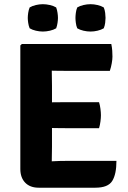

<svg xmlns="http://www.w3.org/2000/svg" viewBox="-20 -893 612 916"><path d="M77 -676 84 -683H227V-557.5Q227 -536.5 227.5 -520.5Q228 -504.5 228 -484V-193Q228 -174.5 227.5 -159Q227 -143.5 227 -124V2.5H164.5Q123.5 2.5 100.2 -21.5Q77 -45.5 77 -87ZM452.5 -405.5Q457 -391.5 459.2 -373.8Q461.5 -356 461.5 -343.5Q461.5 -330.5 459.2 -313.2Q457 -296 452.5 -281.5H295Q282.5 -281.5 260.2 -281.8Q238 -282 214.8 -282.5Q191.5 -283 175.5 -283V-404Q191.5 -404.5 214.8 -404.8Q238 -405 260.2 -405.2Q282.5 -405.5 295 -405.5ZM511 -683Q514.5 -666 515.5 -651Q516.5 -636 516.5 -623Q516.5 -610 513.2 -591.2Q510 -572.5 504 -555H295Q282.5 -555 260.2 -555.2Q238 -555.5 214.8 -556Q191.5 -556.5 175.5 -557V-683ZM535.5 -125.5Q535.5 -62 515.5 -29.8Q495.5 2.5 435 2.5H175.5V-120.5Q206.5 -122 235.2 -123.8Q264 -125.5 300 -125.5ZM412 -742.5Q395.5 -742.5 378.2 -746.5Q361 -750.5 348.5 -758Q343.5 -770 341.8 -784Q340 -798 340 -807.5Q340 -817.5 341.8 -831.5Q343.5 -845.5 348.5 -857.5Q361 -865 378.2 -869Q395.5 -873 412 -873Q428 -873 445.2 -869Q462.5 -865 475 -857.5Q480 -845.5 481.8 -831.5Q483.5 -817.5 483.5 -807.5Q483.5 -798 481.8 -784Q480 -770 475 -758Q462.5 -750.5 445.2 -746.5Q428 -742.5 412 -742.5ZM184.5 -742.5Q168.5 -742.5 151.2 -746.5Q134 -750.5 121.5 -758Q116.5 -770 114.5 -784Q112.5 -798 112.5 -807.5Q112.5 -817.5 114.5 -831.5Q116.5 -845.5 121.5 -857.5Q134 -865 151.2 -869Q168.5 -873 184.5 -873Q200.5 -873 218 -869Q235.5 -865 248 -857.5Q252.5 -845.5 254.5 -831.5Q256.5 -817.5 256.5 -807.5Q256.5 -798 254.5 -784Q252.5 -770 248 -758Q235.5 -750.5 218 -746.5Q200.5 -742.5 184.5 -742.5Z"/></svg>

Font: Signika Negative
Style: Bold
Weight: 700
Designer: Anna Giedry
Foundry: Anna Giedry
Version: Version 2.001